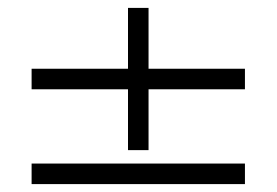

<svg xmlns="http://www.w3.org/2000/svg" viewBox="-20 -500 700 486"><path d="M304 -480H356V-120H304ZM60 -274V-326H600V-274ZM60 -34V-86H600V-34Z"/></svg>

Font: Kalnia Expanded SemiBold
Style: Regular
Weight: 600
Width: 7
Designer: Frida Medrano
Foundry: Frida Medrano
Version: Version 1.105